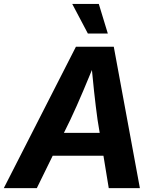

<svg xmlns="http://www.w3.org/2000/svg" viewBox="-45 -968 805 988"><path d="M-25.4 0 345.7 -727.5H540.5L674.8 0H514.6L457 -351.6Q447.8 -418 439 -498.3Q430.2 -578.6 421.4 -673.8H455.6Q417 -580.6 383.1 -500.2Q349.1 -419.9 316.9 -351.6L144.5 0ZM159.2 -166.5 178.7 -284.2H564.9L545.4 -166.5ZM407.2 -795.4 326.7 -947.8H463.4L509.8 -795.4Z"/></svg>

Font: Inter 18pt
Style: Bold Italic
Weight: 700
Italic angle: -9.3988°
Designer: Rasmus Andersson
Foundry: rsms
Version: Version 4.001;git-66647c0bb